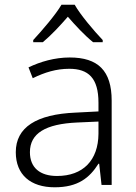

<svg xmlns="http://www.w3.org/2000/svg" viewBox="-20 -785 576 815"><path d="M297 -765H241C216 -722 158 -655 121 -615V-606H162C198 -636 236 -677 268 -714C300 -677 339 -635 375 -606H416V-615C379 -654 321 -722 297 -765ZM276 -541C212 -541 151 -523 101 -499L119 -453C170 -478 219 -493 274 -493C355 -493 398 -454 398 -349V-312L301 -307C135 -300 47 -245 47 -139C47 -43 110 10 212 10C311 10 360 -30 398 -90H401L411 0H454V-358C454 -485 396 -541 276 -541ZM308 -265 398 -269V-217C397 -105 333 -38 222 -38C150 -38 107 -73 107 -139C107 -219 173 -259 308 -265Z"/></svg>

Font: Noto Sans Malayalam Light
Style: Regular
Weight: 300
Designer: Jelle Bosma - Monotype Design Team
Foundry: Monotype Imaging Inc.
Version: Version 2.104